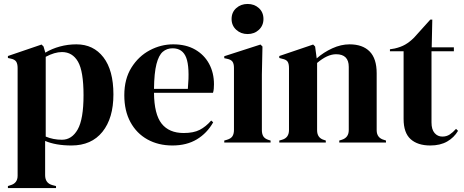

<svg xmlns="http://www.w3.org/2000/svg" viewBox="-20 -720 2345 970"><path d="M20 230V220L32 216Q69 206 69 168V-376Q69 -398 61.5 -409Q54 -420 34 -424L20 -427V-437L190 -495L200 -485L209 -454Q242 -474 282.5 -485Q323 -496 366 -496Q452 -496 502.5 -430.5Q553 -365 553 -243Q553 -123 497.5 -54Q442 15 341 15Q262 15 208 -8V165Q208 205 244 215L263 220V230ZM293 -14Q343 -14 372.5 -66Q402 -118 402 -239Q402 -360 374 -408.5Q346 -457 293 -457Q256 -457 211 -433V-30Q249 -14 293 -14Z M855 -496Q920 -496 966 -469.5Q1012 -443 1036.5 -397.5Q1061 -352 1061 -294Q1061 -283 1060 -271.5Q1059 -260 1056 -251H758Q759 -143 796.5 -95.5Q834 -48 908 -48Q958 -48 989 -64Q1020 -80 1047 -111L1057 -102Q1026 -47 974.5 -16Q923 15 851 15Q780 15 725 -15.5Q670 -46 639 -103Q608 -160 608 -239Q608 -321 644 -378.5Q680 -436 736.5 -466Q793 -496 855 -496ZM852 -476Q823 -476 802.5 -458.5Q782 -441 770.5 -396.5Q759 -352 758 -271H929Q939 -380 921 -428Q903 -476 852 -476Z M1231 -548Q1197 -548 1173.5 -569.5Q1150 -591 1150 -624Q1150 -658 1173.5 -679Q1197 -700 1231 -700Q1265 -700 1288 -679Q1311 -658 1311 -624Q1311 -591 1288 -569.5Q1265 -548 1231 -548ZM1113 0V-10L1127 -14Q1147 -20 1154.5 -32Q1162 -44 1162 -64V-377Q1162 -398 1154.5 -408.5Q1147 -419 1127 -423L1113 -426V-436L1296 -495L1306 -485L1303 -343V-63Q1303 -43 1310.5 -31Q1318 -19 1337 -13L1347 -10V0Z M1391 0V-10L1405 -14Q1440 -24 1440 -63V-376Q1440 -398 1433 -408.5Q1426 -419 1406 -423L1391 -427V-437L1562 -495L1572 -485L1580 -425Q1615 -456 1659 -476Q1703 -496 1746 -496Q1812 -496 1847.5 -460Q1883 -424 1883 -350V-62Q1883 -23 1921 -13L1930 -10V0H1694V-10L1707 -14Q1742 -25 1742 -63V-382Q1742 -446 1678 -446Q1634 -446 1582 -402V-62Q1582 -23 1617 -13L1626 -10V0Z M2154 15Q2090 15 2054.5 -17Q2019 -49 2019 -119V-461H1950V-471L1974 -475Q2005 -482 2027.5 -495Q2050 -508 2072 -530L2154 -621H2164L2161 -481H2273V-461H2160V-101Q2160 -66 2175.5 -48Q2191 -30 2215 -30Q2236 -30 2252 -40.5Q2268 -51 2284 -69L2294 -59Q2274 -25 2239 -5Q2204 15 2154 15Z"/></svg>

Font: DM Serif Display
Style: Regular
Weight: 400
Designer: Colophon Foundry, Frank Grießhammer
Foundry: Colophon Foundry
Version: Version 5.200; ttfautohint (v1.8.3)